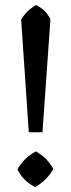

<svg xmlns="http://www.w3.org/2000/svg" viewBox="-20 -739 288 775"><path d="M151.4 -205.1H96.2L65.4 -660.2Q77.6 -680.2 91.1 -693.1Q104.5 -706.1 125.5 -719.2Q147.5 -707 159.4 -695.6Q171.4 -684.1 183.6 -661.1ZM50.3 -55.2Q76.7 -102.1 124.5 -127.9Q170.4 -103 195.3 -57.1Q168.5 -9.8 121.6 16.1Q74.2 -7.8 50.3 -55.2Z"/></svg>

Font: Brawler
Style: Regular
Weight: 400
Version: Version 1.000